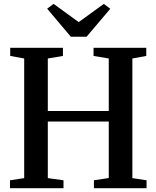

<svg xmlns="http://www.w3.org/2000/svg" viewBox="-20 -996 828 1016"><path d="M108 -53.5V-686.5L34 -700V-743H313V-700L233 -686.5V-408.5H555.5V-686.5L475 -700V-743H754V-700L680.5 -686.5V-53.5L755.5 -42V0H477V-42L555.5 -54V-353H233V-53.5L316 -42V0H33V-42ZM355 -801.5 229.5 -950 263.5 -975.5 396.5 -879 529.5 -975.5 563.5 -949.5 438 -801.5Z"/></svg>

Font: Merriweather 60pt SemiBold
Style: Regular
Weight: 600
Version: Version 2.100